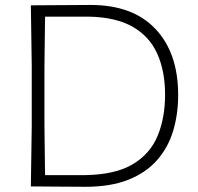

<svg xmlns="http://www.w3.org/2000/svg" viewBox="-20 -734 778 756"><path d="M101.5 0Q102.5 -60 103.2 -115.8Q104 -171.5 105 -237V-475Q104 -541 103.2 -596.8Q102.5 -652.5 101.5 -713Q172 -713 225.5 -713.8Q279 -714.5 337 -714.5Q503 -714.5 592.2 -620Q681.5 -525.5 681.5 -360Q681.5 -284.5 661.8 -218.8Q642 -153 598.5 -103.5Q555 -54 485.2 -26.2Q415.5 1.5 316 1.5Q254.5 1.5 207 0.8Q159.5 0 101.5 0ZM157.5 -44.5H316.5Q435 -46.5 503.5 -87.8Q572 -129 601 -200Q630 -271 630 -361Q630 -454 599.2 -522.5Q568.5 -591 502 -628.8Q435.5 -666.5 329 -668.5H157.5Q156.5 -620 156.2 -572.5Q156 -525 155 -469.5V-242.5Q156 -187.5 156.2 -140.2Q156.5 -93 157.5 -44.5Z"/></svg>

Font: Commissioner Loud ExtraLight
Style: Regular
Weight: 200
Designer: Kostas Bartsokas
Foundry: Kostas Bartsokas
Version: Version 1.000; ttfautohint (v1.8.3)